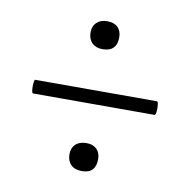

<svg xmlns="http://www.w3.org/2000/svg" viewBox="-56 -449 495 514"><g transform="rotate(10 192.0 -192.5)"><path d="M34 -171Q31 -171 30 -180.5Q29 -190 30 -199Q31 -208 33 -208H364Q367 -208 368 -199Q369 -190 368 -180.5Q367 -171 364 -171ZM198 11Q179 11 168.5 0.5Q158 -10 158 -28Q158 -45 168.5 -55Q179 -65 198 -65Q216 -65 226 -55Q236 -45 236 -28Q236 11 198 11ZM196 -320Q178 -320 167.5 -330.5Q157 -341 157 -359Q157 -376 167.5 -386Q178 -396 196 -396Q215 -396 225 -386Q235 -376 235 -359Q235 -320 196 -320Z"/></g></svg>

Font: Cormorant Infant Light
Style: Italic
Weight: 300
Italic angle: -10°
Designer: Christian Thalmann (Catharsis Fonts)
Foundry: Catharsis Fonts
Version: Version 4.001